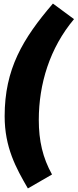

<svg xmlns="http://www.w3.org/2000/svg" viewBox="-20 -888 434 1074"><path d="M276 -868C107 -671 6 -502 6 -238C6 -64 69 51 136 166L271 88C219 -5 197 -101 197 -217C197 -418 258 -619 394 -781Z"/></svg>

Font: Fira Sans Heavy
Style: Italic
Weight: 900
Italic angle: -8°
Designer: bBox Type GmbH & Carrois Corporate GbR & Edenspiekermann AG
Foundry: bBox Type GmbH & Carrois Corporate GbR & Edenspiekermann AG
Version: Version 4.301;PS 004.301;hotconv 1.0.88;makeotf.lib2.5.64775